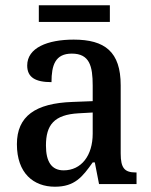

<svg xmlns="http://www.w3.org/2000/svg" viewBox="-20 -697 573 727"><path d="M127 -614H396V-677H127ZM188 10C263 10 292 -27 331 -82H339L355 0H497V-44H494C452 -44 437 -60 437 -116V-374C437 -501 377 -547 259 -547C160 -547 83 -516 83 -449C83 -404 114 -386 175 -386C175 -450 189 -494 252 -494C319 -494 331 -447 331 -373V-314L254 -311C114 -306 44 -257 44 -151C44 -41 107 10 188 10ZM221 -52C175 -52 154 -85 154 -146C154 -223 184 -263 278 -268L331 -271V-191C331 -108 288 -52 221 -52Z"/></svg>

Font: Noto Serif Myanmar SemiCondensed Medium
Style: Regular
Weight: 500
Width: 4
Designer: Ben Mitchell and the Monotype Design Team
Foundry: Monotype Imaging Inc.
Version: Version 2.106